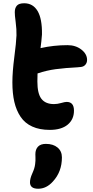

<svg xmlns="http://www.w3.org/2000/svg" viewBox="-20 -760 563 1166"><path d="M282.2 28.8Q220.2 28.8 175.8 8.5Q131.3 -11.7 105.2 -50.5Q79.1 -89.4 67.1 -140.9Q55.2 -192.4 55.2 -259.8Q55.2 -323.2 66.9 -413.1Q78.6 -502.9 80.1 -544.9Q81.1 -581.5 75.2 -625.7Q69.3 -669.9 69.8 -686Q69.8 -711.4 82.5 -725.8Q95.2 -740.2 127 -740.2Q180.2 -740.2 208.3 -693.1Q236.3 -646 234.9 -550.8Q231.9 -510.3 226.1 -467.8Q306.2 -485.8 390.1 -485.8Q439.5 -485.8 474.1 -459Q508.8 -432.1 508.8 -396Q508.8 -378.9 498.3 -366.7Q487.8 -354.5 469.2 -353Q372.1 -347.2 317.6 -339.8Q263.2 -332.5 208 -314Q207 -297.9 207 -265.1Q207 -191.4 231.7 -159.7Q256.3 -127.9 308.1 -127.9Q328.6 -127.9 351.3 -134.5Q374 -141.1 384.8 -141.1Q429.2 -141.1 429.2 -87.9Q429.2 -34.7 390.9 -2.9Q352.5 28.8 282.2 28.8ZM162.1 347.2Q162.1 324.2 175.8 293.9Q183.1 277.8 187.5 263.9Q191.9 250 193.4 236.6Q194.8 223.1 195.3 215.8Q195.8 208.5 195.3 194.6Q194.8 180.7 194.8 176.8Q194.8 147.5 210.7 130.6Q226.6 113.8 258.8 113.8Q303.2 113.8 329.6 136Q356 158.2 356 195.8Q356 283.7 300.8 342.8Q261.7 386.2 211.9 386.2Q162.1 386.2 162.1 347.2Z"/></svg>

Font: Shantell Sans Irregular Bouncy
Style: Bold
Weight: 700
Designer: Stephen Nixon, Anya Danilova, Shantell Martin
Foundry: Arrow Type
Version: Version 1.006;[9816181b4]